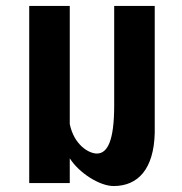

<svg xmlns="http://www.w3.org/2000/svg" viewBox="-20 -614 610 644"><path d="M361 10C443 10 496 -47 499 -168V-594H363V-260C363 -143 341 -99 305 -99C277 -99 228 -129 214 -198V-594H78V0H214V-83C245 -34 314 10 361 10Z"/></svg>

Font: Vanilla Cream ExtraBold
Style: Regular
Weight: 800
Designer: Jeremy Tribby, Jinavaṁso
Foundry: Tribby Type
Version: Version 1.422;Glyphs 3.1.2 (3151)